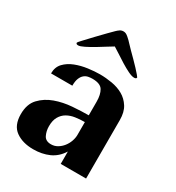

<svg xmlns="http://www.w3.org/2000/svg" viewBox="-161 -754 789 859"><g transform="rotate(30 233.5 -324.5)"><path d="M279 -251V-321Q279 -358 266 -379.5Q253 -401 212 -401Q202 -401 191 -399Q180 -397 170.5 -389.5Q161 -382 155 -367.5Q149 -353 149 -329H39Q39 -362 58.5 -382.5Q78 -403 107.5 -414.5Q137 -426 170.5 -430.5Q204 -435 231 -435Q262 -435 294 -429.5Q326 -424 351.5 -409.5Q377 -395 393.5 -369Q410 -343 410 -302V0H279V-64Q256 -27 220 -11Q184 5 139 5Q84 5 48.5 -20.5Q13 -46 13 -104Q13 -156 41 -185.5Q69 -215 109.5 -229.5Q150 -244 196 -247.5Q242 -251 279 -251ZM149 -120Q149 -95 159 -74.5Q169 -54 197 -54Q215 -54 230 -63Q245 -72 256 -86Q267 -100 273 -117Q279 -134 279 -150V-216Q254 -216 230.5 -212.5Q207 -209 189 -198.5Q171 -188 160 -169Q149 -150 149 -120ZM70 -506Q70 -508 87.5 -526.5Q105 -545 126.5 -568Q148 -591 168 -611Q188 -631 193 -636Q200 -643 208 -648.5Q216 -654 226 -654Q236 -654 244 -648.5Q252 -643 259 -636Q263 -633 273 -622Q283 -611 297 -597Q311 -583 326 -568Q341 -553 353.5 -539.5Q366 -526 374 -516.5Q382 -507 382 -506Q382 -501 378 -499.5Q374 -498 370 -498Q358 -498 338.5 -507.5Q319 -517 298 -530Q277 -543 257.5 -556Q238 -569 226 -576Q215 -570 195 -557Q175 -544 153 -531Q131 -518 111 -508Q91 -498 81 -498Q77 -498 73.5 -499.5Q70 -501 70 -506Z"/></g></svg>

Font: Gamine
Style: Bold
Weight: 700
Designer: Tapiwanashe Sebastian Garikayi
Version: Version 1.000